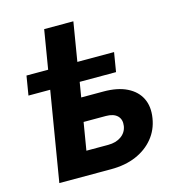

<svg xmlns="http://www.w3.org/2000/svg" viewBox="-108 -822 847 915"><g transform="rotate(-15 315.5 -364.0)"><path d="M38.1 -440.9 53.7 -535.6H485.8L470.2 -440.9ZM160.6 -535.6 192.4 -727.5H336.4L304.7 -535.6ZM228 -367.2H388.2Q458 -367.2 504.2 -344.2Q550.3 -321.3 570.3 -280.3Q590.3 -239.3 581.1 -183.6Q572.3 -128.4 538.6 -87.2Q504.9 -45.9 451.4 -22.9Q397.9 0 328.1 0H72.3L161.1 -535.6H306.6L236.8 -115.7H344.7Q383.3 -115.7 408.9 -134Q434.6 -152.3 439.5 -183.1Q444.3 -214.8 425.8 -233.2Q407.2 -251.5 369.1 -251.5H208.5Z"/></g></svg>

Font: Inter 20pt
Style: Bold Italic
Weight: 700
Italic angle: -9.3988°
Version: Version 4.001;git-66647c0bb